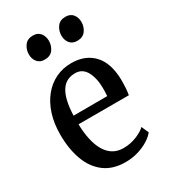

<svg xmlns="http://www.w3.org/2000/svg" viewBox="-195 -880 863 983"><g transform="rotate(-30 236.0 -388.5)"><path d="M251.5 11Q177 11 128 -25.8Q79 -62.5 55 -128Q31 -193.5 31 -278Q31 -343.5 48 -396.8Q65 -450 96 -488.2Q127 -526.5 169.2 -547Q211.5 -567.5 261.5 -567.5Q344 -567.5 391.8 -517Q439.5 -466.5 442 -369Q442 -336.5 440.5 -315.5Q439 -294.5 436 -277.5H138.5Q139.5 -226.5 148.8 -185.5Q158 -144.5 175.2 -115.8Q192.5 -87 218 -71.8Q243.5 -56.5 278 -56.5Q318.5 -56.5 355 -71.2Q391.5 -86 410.5 -104.5L429 -62Q414.5 -43.5 387.8 -26.8Q361 -10 326 0.5Q291 11 251.5 11ZM138.5 -328.5 338 -329Q338.5 -341 339 -351.5Q339.5 -362 339.5 -372.5Q339.5 -434 318 -473.5Q296.5 -513 253.5 -513Q229 -513 208.8 -503.8Q188.5 -494.5 173.5 -473.2Q158.5 -452 149.5 -416.5Q140.5 -381 138.5 -328.5ZM154.5 -650.5Q127 -650.5 112 -669Q97 -687.5 97 -714Q97 -743 113.5 -765.5Q130 -788 162.5 -788H163.5Q191.5 -788 206.2 -769.2Q221 -750.5 221 -724Q221 -695 204.8 -672.8Q188.5 -650.5 155.5 -650.5ZM347 -650.5Q319 -650.5 304.2 -669Q289.5 -687.5 289.5 -714Q289.5 -743 306 -765.5Q322.5 -788 354.5 -788H355.5Q384 -788 398.8 -769.2Q413.5 -750.5 413.5 -724Q413.5 -695 397 -672.8Q380.5 -650.5 348 -650.5Z"/></g></svg>

Font: Merriweather 24pt SemiCondensed
Style: Regular
Weight: 400
Width: 4
Designer: Eben Sorkin
Foundry: Eben Sorkin
Version: Version 2.100